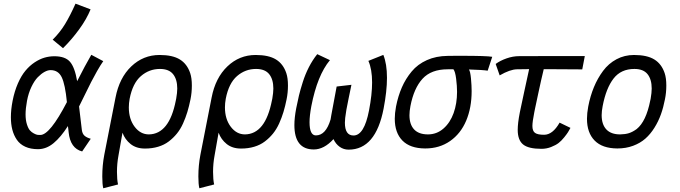

<svg xmlns="http://www.w3.org/2000/svg" viewBox="-20 -800 3663 1034"><path d="M263.7 -586.4Q303.2 -625.5 330.3 -670.2Q357.4 -714.8 386.7 -780.3L467.8 -749.5Q446.3 -696.8 406.2 -641.8Q366.2 -586.9 319.3 -540.5ZM125.5 -257.3Q117.7 -215.3 117.7 -183.6Q117.7 -153.3 124.8 -130.9Q131.8 -108.4 141.1 -97.9Q150.4 -87.4 162.4 -81.3Q174.3 -75.2 180.2 -74.2Q186 -73.2 190.9 -73.2H197.3Q248.5 -73.2 340.3 -250Q331.1 -345.2 312.5 -383.8Q293.9 -422.4 252.4 -422.4Q237.3 -422.4 219.5 -412.6Q201.7 -402.8 183.3 -384Q165 -365.2 149.2 -332Q133.3 -298.8 125.5 -257.3ZM405.8 -226.6Q418.9 -113.3 420.9 -99.1Q423.8 -79.1 435.5 -68.8Q447.3 -58.6 468.8 -52.7L422.4 15.6Q358.4 -1 349.6 -87.9Q349.1 -93.3 347.9 -104.2Q346.7 -115.2 345.7 -121.1Q308.1 -62 268.8 -29.3Q229.5 3.4 184.6 3.4Q145 3.4 116.2 -9.8Q87.4 -22.9 70.8 -47.1Q54.2 -71.3 46.4 -101.6Q38.6 -131.8 38.6 -168.9Q38.6 -209.5 47.9 -257.3Q58.1 -309.1 76.4 -350.8Q94.7 -392.6 117.2 -419.4Q139.6 -446.3 166.5 -464.1Q193.4 -481.9 219.5 -489.5Q245.6 -497.1 272.5 -497.1Q331.1 -497.1 356.9 -467.3Q382.8 -437.5 395.5 -362.8Q438 -446.8 471.7 -504.9L536.1 -470.7Q521 -449.2 502.4 -416.5Q483.9 -383.8 470.9 -358.2Q458 -332.5 436.5 -288.8Q415 -245.1 405.8 -226.6Z M602.1 -274.4Q622.6 -380.9 687 -442.4Q751.5 -503.9 839.4 -503.9Q909.7 -503.9 948.7 -479.7Q987.8 -455.6 1004.4 -405.8Q1013.2 -379.4 1013.2 -339.4Q1013.2 -300.8 1005.9 -265.1Q998.5 -228.5 989 -197Q979.5 -165.5 965.6 -134.8Q951.7 -104 932.4 -80.3Q913.1 -56.6 888.7 -38.1Q864.3 -19.5 831.8 -9.8Q799.3 0 761.2 0H760.3Q713.9 0 683.3 -24.4Q652.8 -48.8 639.6 -85.4L618.2 36.6Q609.9 81.1 609.9 125.5Q609.9 167.5 615.7 193.4L536.1 213.9Q530.8 193.4 530.8 150.4Q530.8 90.8 541.5 34.2ZM926.8 -258.8Q926.8 -260.3 927.7 -263.2Q928.7 -266.1 928.7 -267.6Q934.6 -301.3 934.6 -323.2Q934.6 -372.6 912.1 -400.6Q889.6 -428.7 841.3 -428.7Q783.2 -428.7 738.8 -390.1Q694.3 -351.6 678.2 -268.1Q673.8 -243.7 673.8 -221.7Q673.8 -158.7 705.1 -117.4Q736.3 -76.2 781.7 -76.2Q891.6 -77.6 926.8 -258.8Z M1119.6 -274.4Q1140.1 -380.9 1204.6 -442.4Q1269 -503.9 1356.9 -503.9Q1427.2 -503.9 1466.3 -479.7Q1505.4 -455.6 1522 -405.8Q1530.8 -379.4 1530.8 -339.4Q1530.8 -300.8 1523.4 -265.1Q1516.1 -228.5 1506.6 -197Q1497.1 -165.5 1483.2 -134.8Q1469.2 -104 1450 -80.3Q1430.7 -56.6 1406.2 -38.1Q1381.8 -19.5 1349.4 -9.8Q1316.9 0 1278.8 0H1277.8Q1231.4 0 1200.9 -24.4Q1170.4 -48.8 1157.2 -85.4L1135.7 36.6Q1127.4 81.1 1127.4 125.5Q1127.4 167.5 1133.3 193.4L1053.7 213.9Q1048.3 193.4 1048.3 150.4Q1048.3 90.8 1059.1 34.2ZM1444.3 -258.8Q1444.3 -260.3 1445.3 -263.2Q1446.3 -266.1 1446.3 -267.6Q1452.1 -301.3 1452.1 -323.2Q1452.1 -372.6 1429.7 -400.6Q1407.2 -428.7 1358.9 -428.7Q1300.8 -428.7 1256.3 -390.1Q1211.9 -351.6 1195.8 -268.1Q1191.4 -243.7 1191.4 -221.7Q1191.4 -158.7 1222.7 -117.4Q1253.9 -76.2 1299.3 -76.2Q1409.2 -77.6 1444.3 -258.8Z M1793 -334 1872.6 -343.3Q1867.2 -318.8 1857.4 -269.8Q1847.7 -220.7 1845.7 -210.4Q1844.7 -201.7 1843.8 -197.8Q1837.4 -161.1 1837.4 -139.2Q1837.4 -70.3 1883.8 -70.3Q1941.4 -70.3 1967.3 -205.1Q1983.9 -291 1983.9 -356Q1983.9 -427.2 1963.9 -472.2L2044.4 -504.4Q2064 -456.1 2064 -380.9Q2064 -309.1 2045.9 -215.3Q2003.4 5.9 1857.4 5.9Q1830.6 5.9 1809.3 -9.3Q1788.1 -24.4 1775.9 -50.8Q1725.1 4.9 1669.9 4.9Q1565.4 4.9 1565.4 -126.5Q1565.4 -165.5 1575.2 -216.8Q1583 -256.8 1590.1 -286.1Q1597.2 -315.4 1610.6 -357.9Q1624 -400.4 1643.6 -438.5Q1663.1 -476.6 1688.5 -508.3L1756.8 -476.1Q1689 -394.5 1656.7 -228.5Q1647 -176.3 1647 -142.1Q1647 -70.8 1681.2 -70.8Q1734.9 -70.8 1760.3 -156.7Q1761.2 -163.1 1764.2 -179.7Q1790 -317.9 1793 -334Z M2505.4 -425.8Q2512.7 -416 2516.4 -377.4Q2520 -338.9 2520 -309.6Q2520 -219.7 2490.5 -149.9Q2460.9 -80.1 2403.8 -40.3Q2346.7 -0.5 2270 -0.5H2269Q2188.5 -1 2147.2 -43Q2106 -85 2106 -160.6Q2106 -189.9 2112.8 -226.6Q2124 -283.2 2144.3 -329.6Q2164.6 -376 2197 -415Q2229.5 -454.1 2279.1 -476.3Q2328.6 -498.5 2391.1 -499Q2392.1 -499 2417.2 -499.3Q2442.4 -499.5 2463.4 -499.5Q2601.6 -499.5 2630.9 -494.1L2606.4 -419.4Q2577.6 -423.8 2505.4 -425.8ZM2421.9 -426.8H2411.1H2391.1Q2302.2 -426.8 2255.6 -376Q2209 -325.2 2190.4 -229Q2185.1 -201.2 2185.1 -179.7Q2185.1 -129.9 2210.2 -103Q2235.4 -76.2 2284.7 -76.2Q2332 -76.2 2368.2 -107.7Q2404.3 -139.2 2422.9 -190.9Q2441.4 -242.7 2441.4 -305.2Q2441.4 -336.4 2436.5 -375.7Q2431.6 -415 2421.9 -426.8Z M2921.4 -498H2981Q2981 -498 3048.8 -498H3120.6H3129.4L3115.7 -426.3L2967.3 -427.2H2908.2Q2894 -368.7 2878.9 -297.4Q2863.8 -226.1 2861.3 -214.8L2857.4 -195.3Q2847.2 -144 2847.2 -121.6Q2847.2 -94.7 2861.1 -84.5Q2875 -74.2 2910.2 -74.2Q2956.5 -74.2 2993.7 -139.6L3052.2 -111.3Q3043.9 -96.7 3039.1 -88.4Q3034.2 -80.1 3018.6 -60.5Q3002.9 -41 2987.8 -29.5Q2972.7 -18.1 2948 -8.3Q2923.3 1.5 2896 1.5Q2825.7 1.5 2796.9 -22.2Q2768.1 -45.9 2768.1 -100.6Q2768.1 -136.7 2779.3 -193.8L2783.7 -214.8Q2788.6 -236.3 2803.2 -306.2Q2817.9 -376 2829.6 -427.7L2764.2 -426.8Q2727.1 -426.3 2670.9 -394L2649.4 -455.6Q2672.9 -473.1 2707.5 -485.4Q2742.2 -497.6 2775.4 -497.6Z M3304.2 -0.5Q3223.6 -1 3182.4 -43Q3141.1 -85 3141.1 -160.6Q3141.1 -189.9 3147.9 -226.6Q3158.7 -282.7 3178.5 -330.6Q3198.2 -378.4 3227.8 -418.2Q3257.3 -458 3300.3 -481Q3343.3 -503.9 3394.5 -503.9Q3464.8 -503.9 3503.9 -479.7Q3543 -455.6 3559.6 -405.8Q3568.4 -379.4 3568.4 -339.4Q3568.4 -300.8 3561 -265.1Q3552.7 -221.7 3539.3 -184.1Q3525.9 -146.5 3504.4 -112.1Q3482.9 -77.6 3455.6 -53.5Q3428.2 -29.3 3389.6 -14.9Q3351.1 -0.5 3305.2 -0.5ZM3408.7 -105Q3459.5 -145.5 3481.9 -258.8Q3482.4 -260.3 3482.9 -263.2Q3483.4 -266.1 3483.9 -267.6Q3489.7 -301.3 3489.7 -323.2Q3489.7 -372.6 3467.3 -400.6Q3444.8 -428.7 3396.5 -428.7Q3324.2 -428.7 3284.2 -377Q3244.1 -325.2 3225.6 -229Q3220.2 -201.2 3220.2 -179.7Q3220.2 -129.9 3245.4 -103Q3270.5 -76.2 3319.8 -76.2Q3347.7 -76.7 3367.4 -83Q3387.2 -89.4 3408.7 -105Z"/></svg>

Font: Fantasque Sans Mono
Style: Italic
Weight: 400
Italic angle: -11°
Monospace: yes
Designer: Jany Belluz
Version: Version 1.8.0 ; ttfautohint (v1.8.2)